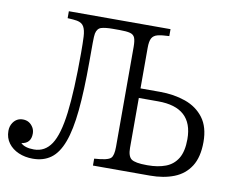

<svg xmlns="http://www.w3.org/2000/svg" viewBox="-84 -864 1167 987"><g transform="rotate(10 499.5 -370.5)"><path d="M146 19Q105.5 19 72 4.6Q38.6 -9.8 18.6 -36.6Q-1.5 -63.5 -1.5 -100.6Q-1.5 -125 11.2 -143.6Q29.8 -170.9 62.5 -170.9Q97.2 -170.9 116.2 -139.6Q124.5 -125.5 124.5 -107.9Q124.5 -56.6 75.2 -49.8Q96.2 -28.8 144 -28.8Q201.2 -28.8 234.6 -79.3Q268.1 -129.9 282.5 -246.1Q296.9 -362.3 296.9 -559.1Q296.9 -610.8 295.2 -644.5Q293.5 -678.2 283.2 -696.3Q272.9 -714.4 247.1 -719.2Q230 -722.2 197.8 -723.6V-759.8H728.5V-723.6Q689.9 -722.2 668.5 -716.8Q647 -711.4 638.2 -695.3Q629.4 -679.2 629.4 -645V-433.1H730.5Q804.2 -433.1 864.5 -411.9Q924.8 -390.6 960.4 -343.3Q996.1 -295.9 996.1 -217.8Q996.1 -138.7 965.6 -90.8Q935.1 -43 880.9 -21.5Q826.7 0 754.9 0H457.5V-36.1Q528.8 -40.5 543.9 -56.6Q557.6 -70.3 557.6 -115.2V-636.7Q557.6 -668.9 551.3 -684.6Q544.9 -700.2 526.4 -705.1Q507.8 -710 471.7 -710H436Q398.9 -710 377.2 -703.9Q355.5 -697.8 349.6 -669.9Q347.2 -658.7 346.9 -621.3Q346.7 -584 346.7 -521.5Q346.7 -371.1 336.4 -267.3Q326.2 -163.6 302.7 -100.6Q279.3 -37.6 240.7 -9.3Q202.1 19 146 19ZM728.5 -50.3H734.9Q787.6 -50.3 827.6 -65.4Q867.7 -80.6 889.9 -117.2Q912.1 -153.8 912.1 -217.8Q912.1 -383.3 730.5 -383.3H629.4V-123Q629.4 -79.6 648.4 -64.9Q668.5 -50.3 728.5 -50.3Z"/></g></svg>

Font: BIZ UDPMincho
Style: Regular
Weight: 400
Designer: TypeBank Co., Ltd.
Foundry: Morisawa Inc.
Version: Version 1.06